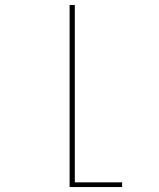

<svg xmlns="http://www.w3.org/2000/svg" viewBox="-20 -540 640 775"><path d="M261 215V-520H282V196H473V215Z"/></svg>

Font: Iosevka Thin Extended
Style: Regular
Weight: 100
Width: 7
Monospace: yes
Designer: Belleve Invis
Foundry: Belleve Invis
Version: Version 32.5.0; ttfautohint (v1.8.4)